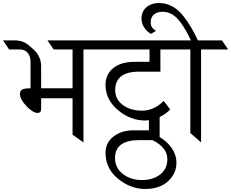

<svg xmlns="http://www.w3.org/2000/svg" viewBox="-80 -942 1529 1270"><path d="M472 -615V0L400 -51V-292H192V-221Q192 -195 169 -195Q138 -195 95 -240Q52 -285 52 -321Q52 -341 66.5 -349.5Q81 -358 122 -358V-535Q122 -570 103 -592.5Q84 -615 51 -615H-20L-60 -675H18Q73 -675 113 -640L146 -611Q192 -566 192 -505V-358H400V-615H275L234 -675H585L626 -615Z M839 -15Q681 -15 681 104Q681 169 733 209Q785 249 858.5 249Q932 249 979.5 212Q1027 175 1027 111Q1027 34 929 -15ZM1087 135Q1087 206 1031.5 257Q976 308 880 308Q784 308 701 240.5Q618 173 618 69Q618 1 671.5 -39.5Q725 -80 801 -80H905V-147Q889 -145 880 -145Q781 -145 699.5 -214.5Q618 -284 618 -380Q618 -451 669.5 -492Q721 -533 810 -533H909V-615H567L528 -675H1110L1149 -615H981V-468H841Q682 -468 682 -346Q682 -285 732.5 -247.5Q783 -210 860 -210Q937 -210 1003 -274L1046 -218Q1019 -189 976 -168V-35Q1024 -8 1055.5 37Q1087 82 1087 135Z M1250 -615V0L1179 -62V-615H1041L999 -675H1183Q1116 -816 1057 -848Q1028 -864 994.5 -864Q961 -864 939 -847Q917 -830 917 -793.5Q917 -757 952 -738L919 -718Q894 -731 875 -758Q856 -785 856 -818Q856 -867 889 -894.5Q922 -922 970 -922Q1018 -922 1058.5 -900.5Q1099 -879 1131 -838Q1186 -769 1229 -675H1388L1429 -615Z"/></svg>

Font: Halant
Style: Regular
Weight: 400
Designer: Hitesh Malaviya (Devanagari), Satya Rajpurohit (Latin)
Foundry: Indian Type Foundry
Version: Version 1.100;PS 1.0;hotconv 1.0.78;makeotf.lib2.5.61930; tt